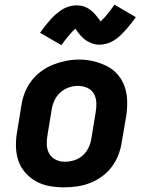

<svg xmlns="http://www.w3.org/2000/svg" viewBox="-20 -797 640 825"><path d="M256 8Q224 8 192.5 2.5Q161 -3 134.5 -18Q108 -33 88 -56Q68 -79 58.5 -108Q49 -137 48.5 -169.5Q48 -202 54 -234L72 -344Q76 -372 86.5 -399Q97 -426 115 -449.5Q133 -473 157.5 -491Q182 -509 209 -519.5Q236 -530 264 -535.5Q292 -541 320 -541Q353 -541 383.5 -533.5Q414 -526 441 -512Q468 -498 487.5 -474.5Q507 -451 516.5 -422Q526 -393 526.5 -360.5Q527 -328 522 -296L503 -186Q499 -158 488.5 -131Q478 -104 460.5 -80.5Q443 -57 418.5 -39Q394 -21 366.5 -10.5Q339 0 311 4Q283 8 256 8ZM258 -102Q279 -102 299.5 -108.5Q320 -115 336 -129.5Q352 -144 361 -164Q370 -184 373 -204L391 -314Q395 -335 394 -356Q393 -377 383.5 -394Q374 -411 355 -419.5Q336 -428 315 -428Q295 -428 275 -421Q255 -414 239 -399.5Q223 -385 214 -365.5Q205 -346 202 -326L184 -216Q180 -195 181 -174.5Q182 -154 191.5 -137Q201 -120 219 -111Q237 -102 258 -102ZM244 -603 152 -656Q161 -669 170 -680.5Q179 -692 187 -701.5Q195 -711 203 -719.5Q211 -728 219 -735Q227 -742 238 -750Q249 -758 260 -763Q271 -768 283.5 -771Q296 -774 308 -774Q313 -774 319 -773.5Q325 -773 330.5 -772Q336 -771 341.5 -769Q347 -767 352 -764.5Q357 -762 361.5 -759Q366 -756 370 -753Q374 -750 379 -745.5Q384 -741 387.5 -737Q391 -733 394 -729Q397 -725 400 -721.5Q403 -718 406 -714Q409 -710 412 -705Q420 -712 425.5 -718Q431 -724 438.5 -732.5Q446 -741 454 -752Q462 -763 472 -777L564 -723Q554 -710 545.5 -699Q537 -688 528.5 -678Q520 -668 512 -659.5Q504 -651 496.5 -644Q489 -637 478 -629Q467 -621 456 -616Q445 -611 432.5 -608Q420 -605 408 -605Q402 -605 396.5 -605.5Q391 -606 385.5 -607.5Q380 -609 374.5 -611Q369 -613 364 -615.5Q359 -618 354.5 -620.5Q350 -623 346 -626Q342 -629 337 -633.5Q332 -638 328.5 -642Q325 -646 321.5 -650Q318 -654 315.5 -657.5Q313 -661 309.5 -666Q306 -671 304 -674Q296 -667 290.5 -661Q285 -655 277.5 -646.5Q270 -638 261.5 -627Q253 -616 244 -603Z"/></svg>

Font: Iosevka Curly XBdExObl
Style: Regular
Weight: 800
Width: 7
Italic angle: -9°
Monospace: yes
Designer: Belleve Invis
Foundry: Belleve Invis
Version: Version 11.1.0; ttfautohint (v1.8.3)